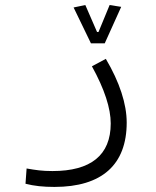

<svg xmlns="http://www.w3.org/2000/svg" viewBox="-20 -525 626 768"><path d="M197.8 222.7C387.7 222.7 486.8 133.8 486.8 -34.7C486.8 -108.9 458.5 -196.3 403.3 -289.6L347.7 -259.8C398.4 -168 422.9 -91.3 422.9 -31.2C422.9 96.2 342.8 159.2 189.9 159.2C147.9 159.2 123 155.3 86.4 148.9L82 210C116.2 218.8 152.3 222.7 197.8 222.7ZM343.8 -351.6H398.9L464.8 -497.6L418.5 -504.9L374 -397H368.2L321.3 -504.9L274.4 -495.1Z"/></svg>

Font: Cascadia Code Light
Style: Regular
Weight: 300
Monospace: yes
Designer: Aaron Bell
Foundry: Saja Typeworks
Version: Version 2404.023